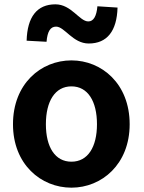

<svg xmlns="http://www.w3.org/2000/svg" viewBox="-20 -853 666 887"><path d="M310 14C450 14 579 -94 579 -279C579 -466 450 -574 310 -574C169 -574 40 -466 40 -279C40 -94 169 14 310 14ZM310 -106C234 -106 192 -174 192 -279C192 -385 234 -454 310 -454C386 -454 428 -385 428 -279C428 -174 386 -106 310 -106ZM390 -652C475 -652 520 -710 523 -818L430 -824C426 -778 412 -754 388 -754C347 -754 310 -833 236 -833C151 -833 106 -775 103 -665L195 -660C199 -708 213 -730 239 -730C279 -730 316 -652 390 -652Z"/></svg>

Font: Noto Sans T Chinese Bold
Style: Bold
Weight: 700
Designer: Ryoko NISHIZUKA (kana & ideographs); Paul D. Hunt (Latin, Greek & Cyrillic); Wenlong ZHANG (bopomofo); Sandoll Communica
Foundry: Adobe Systems Incorporated
Version: Version 1.000;PS 1;hotconv 1.0.78;makeotf.lib2.5.61930